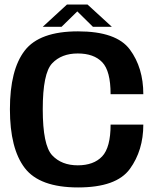

<svg xmlns="http://www.w3.org/2000/svg" viewBox="-20 -818 696 842"><path d="M322.5 4Q490.5 4 549.5 -77.2Q608.5 -158.5 608.5 -271.5H465Q465 -171.5 428 -132.2Q391 -93 321 -93Q250 -93 208.8 -137Q167.5 -181 167.5 -339Q167.5 -496.5 208.5 -540Q249.5 -583.5 321 -583.5Q391.5 -583.5 428.2 -545.2Q465 -507 465 -405H608.5Q608.5 -521 549.5 -600.8Q490.5 -680.5 322 -680.5Q153.5 -680.5 88.5 -596.2Q23.5 -512 23.5 -339Q23.5 -166 88.8 -81Q154 4 322.5 4ZM167.5 -700.5H250L319 -768L387.5 -700.5H470.5L364 -798H273.5Z"/></svg>

Font: Anybody UltraCondensed Thin SemiBold
Style: Regular
Weight: 600
Version: Version 1.111